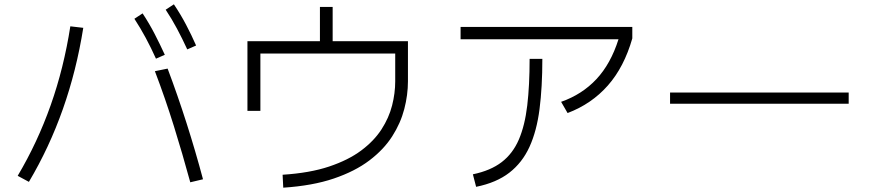

<svg xmlns="http://www.w3.org/2000/svg" viewBox="-20 -835 4040 890"><path d="M848 -606Q825 -656 800.5 -702Q776 -748 748 -790L786 -815Q817 -769 842.5 -720.5Q868 -672 889 -624ZM703 -563Q680 -614 655.5 -659.5Q631 -705 603 -748L641 -773Q672 -726 697 -677.5Q722 -629 744 -581ZM114 8 62 -20Q154 -175 215 -347.5Q276 -520 306 -713L366 -706Q303 -310 114 8ZM757 -517Q804 -392 845 -263.5Q886 -135 921 -4L862 10Q826 -122 786 -250.5Q746 -379 698 -505Z M1293 35 1290 -25Q1416 -33 1505.5 -63Q1595 -93 1654.5 -137.5Q1714 -182 1748.5 -235.5Q1783 -289 1797.5 -346Q1812 -403 1812 -458V-587H1187V-321H1127V-644H1463V-803H1522V-644H1871V-458Q1871 -395 1854 -329.5Q1837 -264 1798 -203Q1759 -142 1692.5 -91.5Q1626 -41 1527.5 -7.5Q1429 26 1293 35Z M2611 -311 2581 -363Q2678 -397 2744.5 -468Q2811 -539 2847 -653H2115V-710H2911V-657Q2873 -524 2797.5 -438.5Q2722 -353 2611 -311ZM2187 31 2172 -27Q2254 -44 2305.5 -83.5Q2357 -123 2385 -188Q2413 -253 2424 -346Q2435 -439 2435 -562H2494Q2494 -431 2481 -329.5Q2468 -228 2434.5 -154.5Q2401 -81 2341 -34.5Q2281 12 2187 31Z M3914 -406V-354H3086V-406Z"/></svg>

Font: Murecho Light
Style: Regular
Weight: 300
Designer: Neil Summerour
Foundry: Positype
Version: Version 1.010; ttfautohint (v1.8.3)